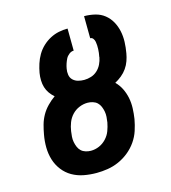

<svg xmlns="http://www.w3.org/2000/svg" viewBox="-110 -824 821 922"><g transform="rotate(-15 300.0 -363.5)"><path d="M257 8Q224 8 193 2Q162 -4 136 -19Q110 -34 91.5 -58Q73 -82 64 -111Q55 -140 54.5 -172Q54 -204 60 -236Q64 -259 70.5 -282.5Q77 -306 89 -327.5Q101 -349 119 -367.5Q137 -386 157 -400Q144 -411 134 -425Q124 -439 119 -455.5Q114 -472 113.5 -490.5Q113 -509 116 -527Q120 -549 127 -571Q134 -593 146 -613.5Q158 -634 175.5 -650.5Q193 -667 214 -678Q235 -689 257 -693.5Q279 -698 301 -698L302 -588Q290 -588 279 -579.5Q268 -571 262.5 -560Q257 -549 253 -537Q249 -525 247 -513Q244 -498 246.5 -482.5Q249 -467 259.5 -457Q270 -447 284.5 -443Q299 -439 315 -439Q332 -439 349.5 -444.5Q367 -450 380.5 -462.5Q394 -475 402 -491.5Q410 -508 413 -525V-528Q415 -537 416 -546Q417 -555 417.5 -564.5Q418 -574 417.5 -583Q417 -592 415.5 -601Q414 -610 408.5 -617.5Q403 -625 394 -625L393 -735Q421 -735 447.5 -728.5Q474 -722 494 -706Q514 -690 526.5 -667.5Q539 -645 544.5 -619Q550 -593 549 -565.5Q548 -538 543 -510Q540 -492 533.5 -473.5Q527 -455 515.5 -438.5Q504 -422 488 -409Q472 -396 455 -387Q473 -369 484 -346.5Q495 -324 500 -299Q505 -274 504 -247.5Q503 -221 499 -195Q494 -167 485 -139.5Q476 -112 459 -87.5Q442 -63 418.5 -44Q395 -25 368 -13Q341 -1 312.5 3.5Q284 8 257 8ZM258 -102Q279 -102 299 -110.5Q319 -119 334.5 -135.5Q350 -152 357.5 -172Q365 -192 369 -213Q371 -226 372 -240Q373 -254 370.5 -267Q368 -280 363 -292Q358 -304 349 -312.5Q340 -321 327 -325Q314 -329 301 -329Q280 -329 259.5 -320.5Q239 -312 224 -296Q209 -280 201 -259.5Q193 -239 190 -218Q188 -205 187 -191Q186 -177 188.5 -164Q191 -151 196 -139Q201 -127 210 -118.5Q219 -110 232 -106Q245 -102 258 -102Z"/></g></svg>

Font: Iosevka Etoile Extrabold
Style: Italic
Weight: 800
Italic angle: -9°
Designer: Belleve Invis
Foundry: Belleve Invis
Version: Version 22.1.2; ttfautohint (v1.8.4)